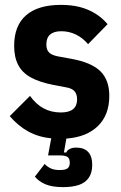

<svg xmlns="http://www.w3.org/2000/svg" viewBox="-20 -557 495 787"><path d="M238 210Q193 210 165.5 198Q138 186 123 167L163 115Q172 125 186.5 132.5Q201 140 225 140Q248 140 257 133Q266 126 266 110Q266 93 257 86.5Q248 80 225 80H177L190 10Q138 5 96 -18Q54 -41 20 -81L103 -164Q127 -130 158.5 -113Q190 -96 229 -96Q263 -96 279.5 -109.5Q296 -123 296 -150Q296 -171 285.5 -183Q275 -195 251 -199L198 -209Q142 -220 106.5 -239.5Q71 -259 54.5 -291Q38 -323 38 -369Q38 -452 87 -494.5Q136 -537 230 -537Q272 -537 306 -528.5Q340 -520 369 -502.5Q398 -485 421 -458L341 -376Q319 -402 291 -415.5Q263 -429 231 -429Q201 -429 185.5 -415.5Q170 -402 170 -375Q170 -353 181 -342Q192 -331 217 -326L272 -316Q355 -301 391.5 -265Q428 -229 428 -164Q428 -86 381.5 -40.5Q335 5 252 11L242 68H252Q254 60 265 54Q276 48 292 48Q325 48 341.5 66Q358 84 358 119Q358 151 344 171.5Q330 192 303.5 201Q277 210 238 210Z"/></svg>

Font: IBM Plex Sans Condensed
Style: Bold
Weight: 700
Width: 3
Designer: Mike Abbink, Paul van der Laan, Pieter van Rosmalen
Foundry: Bold Monday
Version: Version 3.201